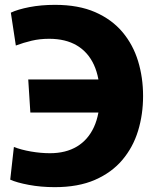

<svg xmlns="http://www.w3.org/2000/svg" viewBox="-20 -760 641 792"><path d="M205.8 12Q148.7 12 98.8 2.6Q48.8 -6.8 22.2 -19L37.3 -153.8Q67.3 -142 107.8 -135Q148.3 -128 185.8 -128Q251.8 -128 297.8 -155.8Q343.7 -183.7 367.7 -236.2Q391.7 -288.8 391.7 -364Q391.7 -439.2 367.8 -491.8Q344 -544.3 297.5 -572.2Q251 -600 182.5 -600Q144.3 -600 110.8 -592.1Q77.3 -584.2 45.3 -572.2L24.7 -707.8Q53.2 -721.3 101.5 -730.7Q149.8 -740 206.7 -740Q303.8 -740 372.6 -709.9Q441.3 -679.8 485.2 -627.7Q529 -575.5 549.6 -507.8Q570.2 -440.2 570.2 -364Q570.2 -287.8 549.5 -220.2Q528.8 -152.5 484.7 -100.3Q440.7 -48.2 371.8 -18.1Q303 12 205.8 12ZM105.2 -295.7 96.5 -432.2H468V-295.7Z"/></svg>

Font: Murecho Thin
Style: Regular
Weight: 100
Designer: Neil Summerour
Foundry: Positype
Version: Version 1.010